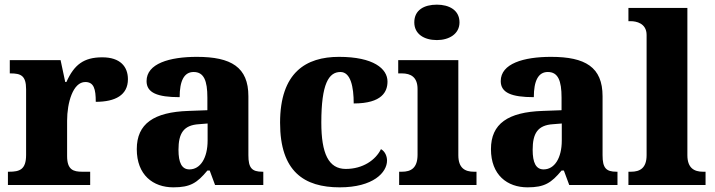

<svg xmlns="http://www.w3.org/2000/svg" viewBox="-20 -794 3067 824"><path d="M14 0H367V-57H333C295 -57 268 -65 268 -124V-276C268 -353 293 -442 346 -442C383 -442 391 -412 391 -357C475 -357 529 -386 529 -454C529 -508 496 -548 419 -548C339 -548 298 -516 265 -442H260L240 -536H22V-479H25C69 -479 92 -470 92 -411V-129C92 -66 64 -57 19 -57H14Z M724 10C797 10 826 -9 870 -62H880L903 0H1110V-57H1106C1061 -57 1046 -73 1046 -128V-381C1046 -506 972 -550 825 -550C707 -550 609 -521 609 -446C609 -396 655 -377 751 -377C751 -447 770 -485 811 -485C855 -485 870 -448 870 -375V-321L789 -318C640 -313 567 -263 567 -154C567 -43 637 10 724 10ZM793 -67C760 -67 746 -96 746 -151C746 -221 767 -257 834 -261L871 -264V-191C871 -116 840 -67 793 -67Z M1438 10C1582 10 1641 -54 1641 -105C1641 -123 1633 -144 1615 -154C1592 -107 1537 -69 1464 -69C1390 -69 1359 -135 1359 -268C1359 -435 1391 -485 1441 -485C1485 -485 1498 -421 1498 -350C1621 -350 1643 -402 1643 -444C1643 -499 1583 -550 1435 -550C1293 -550 1182 -483 1182 -267C1182 -58 1285 10 1438 10Z M1855 -622C1907 -622 1952 -648 1952 -698C1952 -751 1907 -774 1855 -774C1800 -774 1758 -751 1758 -698C1758 -648 1800 -622 1855 -622ZM1693 0H2025V-57H2014C1975 -57 1947 -73 1947 -128V-536H1689V-479H1705C1743 -479 1772 -463 1772 -412V-130C1772 -73 1744 -57 1705 -57H1693Z M2244 10C2317 10 2346 -9 2390 -62H2400L2423 0H2630V-57H2626C2581 -57 2566 -73 2566 -128V-381C2566 -506 2492 -550 2345 -550C2227 -550 2129 -521 2129 -446C2129 -396 2175 -377 2271 -377C2271 -447 2290 -485 2331 -485C2375 -485 2390 -448 2390 -375V-321L2309 -318C2160 -313 2087 -263 2087 -154C2087 -43 2157 10 2244 10ZM2313 -67C2280 -67 2266 -96 2266 -151C2266 -221 2287 -257 2354 -261L2391 -264V-191C2391 -116 2360 -67 2313 -67Z M2677 0H3008V-57H2997C2959 -57 2930 -73 2930 -128V-760H2677V-703H2688C2709 -703 2755 -695 2755 -644V-128C2755 -73 2727 -57 2688 -57H2677Z"/></svg>

Font: Noto Serif Myanmar ExtraBold
Style: Regular
Weight: 800
Designer: Ben Mitchell and the Monotype Design Team
Foundry: Monotype Imaging Inc.
Version: Version 2.106